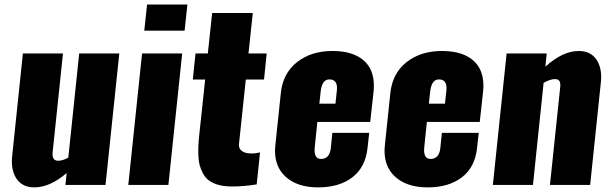

<svg xmlns="http://www.w3.org/2000/svg" viewBox="-20 -813 2685 844"><path d="M130.9 10.7C176.4 10.7 223.8 -10.3 272.9 -52.2L267.6 0H443.8L504.4 -578.1H328.1L280.3 -120.1C265 -111.7 251 -107.1 238.3 -106.4H235.8C219.2 -106.4 210.9 -116 210.9 -135.3C210.9 -137.9 211.1 -140.6 211.4 -143.6L256.8 -578.1H80.6L33.7 -128.9C32.7 -120.1 32.2 -111.7 32.2 -103.5C32.2 -72.9 39.1 -47.5 52.7 -27.3C70 -2 96 10.7 130.9 10.7Z M543.9 0H720.2L780.8 -578.1H604.5ZM614.3 -678.2H791.5L803.7 -793H626.5Z M984.4 6.3C990.6 6.7 996.9 6.8 1003.4 6.8C1033.7 6.8 1068.7 3.7 1108.4 -2.4L1123 -143.1L1120.1 -142.6C1118.2 -142.3 1115.8 -141.8 1113 -141.1C1110.3 -140.5 1106.9 -139.9 1103 -139.4C1099.1 -138.9 1095.1 -138.6 1090.8 -138.4C1086.6 -138.3 1082.2 -138.3 1077.6 -138.7C1062.7 -139.3 1050.8 -143.2 1042 -150.4C1034.2 -156.2 1030.3 -165 1030.3 -176.8C1030.3 -178.4 1030.4 -180.2 1030.8 -182.1L1060.5 -463.4H1140.6L1152.3 -578.1H1072.3L1091.3 -755.9H912.6L893.6 -578.1H839.4L827.6 -463.4H881.8L856 -221.2C854 -202.6 852.7 -186.5 852.1 -172.9C851.7 -166.3 851.6 -160 851.6 -153.8C851.6 -145.7 851.7 -137 852.1 -127.9C852.7 -111.7 854.7 -97.7 857.9 -85.9C861.2 -74.2 866 -62.4 872.3 -50.5C878.7 -38.7 886.7 -28.9 896.5 -21.2C906.2 -13.6 918.5 -7.3 933.3 -2.4C948.2 2.4 965.2 5.4 984.4 6.3Z M1378.4 10.7C1440.3 10.7 1490.5 -4.1 1529.1 -33.7C1567.6 -63.3 1589.8 -106.4 1595.7 -163.1L1603 -229H1440.9L1434.1 -161.1C1430.5 -129.9 1416.2 -114.3 1391.1 -114.3C1372.2 -114.3 1362.8 -127.4 1362.8 -153.8C1362.8 -158 1363.1 -162.8 1363.8 -168L1375 -276.9H1607.4L1622.1 -409.7C1623 -418.8 1623.5 -427.6 1623.5 -436C1623.5 -481.6 1610.2 -517.3 1583.5 -543C1551.6 -573.6 1504.2 -588.9 1441.4 -588.9C1378.9 -588.9 1326.9 -572.4 1285.4 -539.6C1243.9 -506.7 1220.2 -461.3 1214.4 -403.3L1190.4 -174.8C1189.5 -166 1189 -157.6 1189 -149.4C1189 -103.5 1203.6 -66.6 1232.9 -38.6C1267.4 -5.7 1315.9 10.7 1378.4 10.7ZM1383.8 -357.4 1389.6 -410.6C1393.6 -446.1 1406.2 -463.9 1427.7 -463.9C1450.2 -463.9 1461.4 -451.3 1461.4 -426.3C1461.4 -423 1461.3 -419.6 1460.9 -416L1454.6 -357.4Z M1859.9 10.7C1921.7 10.7 1971.9 -4.1 2010.5 -33.7C2049.1 -63.3 2071.3 -106.4 2077.1 -163.1L2084.5 -229H1922.4L1915.5 -161.1C1911.9 -129.9 1897.6 -114.3 1872.6 -114.3C1853.7 -114.3 1844.2 -127.4 1844.2 -153.8C1844.2 -158 1844.6 -162.8 1845.2 -168L1856.4 -276.9H2088.9L2103.5 -409.7C2104.5 -418.8 2105 -427.6 2105 -436C2105 -481.6 2091.6 -517.3 2064.9 -543C2033 -573.6 1985.7 -588.9 1922.9 -588.9C1860.4 -588.9 1808.3 -572.4 1766.8 -539.6C1725.3 -506.7 1701.7 -461.3 1695.8 -403.3L1671.9 -174.8C1670.9 -166 1670.4 -157.6 1670.4 -149.4C1670.4 -103.5 1685.1 -66.6 1714.4 -38.6C1748.9 -5.7 1797.4 10.7 1859.9 10.7ZM1865.2 -357.4 1871.1 -410.6C1875 -446.1 1887.7 -463.9 1909.2 -463.9C1931.6 -463.9 1942.9 -451.3 1942.9 -426.3C1942.9 -423 1942.7 -419.6 1942.4 -416L1936 -357.4Z M2146.5 0H2322.8L2369.6 -448.7C2387.9 -459.1 2403.8 -464.7 2417.5 -465.3C2428.2 -465.7 2435.5 -462.7 2439.2 -456.5C2443 -450.4 2444 -440.9 2442.4 -428.2L2397.5 0H2574.2L2621.1 -449.2C2622.1 -458 2622.6 -466.5 2622.6 -474.6C2622.6 -505.2 2615.7 -530.6 2602.1 -550.8C2584.8 -576.2 2558.8 -588.9 2523.9 -588.9C2477.1 -588.9 2428.2 -565.9 2377.4 -520L2383.3 -578.1H2207Z"/></svg>

Font: Oswald
Style: Heavy
Weight: 800
Designer: Vernon Adams
Foundry: Vernon Adams
Version: 3.0; ttfautohint (v0.95.6-bc232) -l 8 -r 50 -G 200 -x 0 -w "